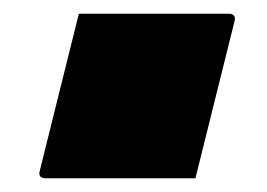

<svg xmlns="http://www.w3.org/2000/svg" viewBox="-20 -437 390 280"><path d="M265 -177H47Q35 -177 38 -188L95 -417H313Q325 -417 322 -406Z"/></svg>

Font: Recursive Sn Lnr St XBk
Style: Italic
Weight: 1000
Italic angle: -15°
Version: Version 1.079;hotconv 1.0.112;makeotfexe 2.5.65598; ttfautoh